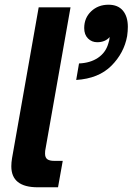

<svg xmlns="http://www.w3.org/2000/svg" viewBox="-20 -794 562 814"><path d="M140 0Q28 0 28 -89Q28 -105 31 -123L144 -763H279L173 -163Q171 -156 171 -143Q171 -126 180.5 -119Q190 -112 210 -112H246L226 0ZM315 -525Q363 -527 395.5 -549Q428 -571 439 -609Q444 -623 445 -637Q426 -615 392 -615Q369 -615 353 -631Q337 -647 337 -675Q337 -718 366.5 -746Q396 -774 440 -774Q480 -774 501 -749Q522 -724 522 -680Q522 -662 519 -641Q506 -569 452 -515Q398 -461 303 -455Z"/></svg>

Font: Open Sauce One
Style: Bold Italic
Weight: 700
Italic angle: -10°
Designer: Alfredo Marco Pradil
Foundry: Creative Sauce Fz LLC
Version: Version 1.477